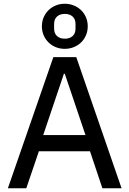

<svg xmlns="http://www.w3.org/2000/svg" viewBox="-20 -1002 689 1022"><path d="M525 0 459 -197H187L120 0H22L264 -698H386L627 0ZM325 -609H320L210 -283H435ZM325 -742Q299 -742 277 -751Q255 -760 238.5 -776Q222 -792 212.5 -814Q203 -836 203 -862Q203 -888 212.5 -910Q222 -932 238.5 -948Q255 -964 277 -973Q299 -982 325 -982Q350 -982 372.5 -973Q395 -964 411.5 -948Q428 -932 437.5 -910Q447 -888 447 -862Q447 -836 437.5 -814Q428 -792 411.5 -776Q395 -760 372.5 -751Q350 -742 325 -742ZM325 -796Q351 -796 366.5 -810Q382 -824 382 -850V-874Q382 -900 366.5 -914Q351 -928 325 -928Q299 -928 283.5 -914Q268 -900 268 -874V-850Q268 -824 283.5 -810Q299 -796 325 -796Z"/></svg>

Font: IBM Plex Sans Thai Text
Style: Regular
Weight: 450
Designer: Mike Abbink, Paul van der Laan, Pieter van Rosmalen, Ben Mitchell, Mark Frömberg
Foundry: Bold Monday
Version: Version 1.1